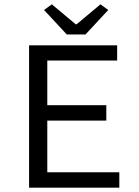

<svg xmlns="http://www.w3.org/2000/svg" viewBox="-20 -865 640 885"><path d="M114 0V-656H520V-586H198V-380H470V-309H198V-71H530V0ZM288 -706 183 -819 219 -845 329 -753H333L443 -845L479 -819L374 -706Z"/></svg>

Font: SauceCodePro NFM
Style: Regular
Weight: 400
Monospace: yes
Designer: Paul D. Hunt, Teo Tuominen
Foundry: Adobe
Version: Version 2.042;hotconv 1.1.0;makeotfexe 2.6.0;Nerd Fonts 3.3.